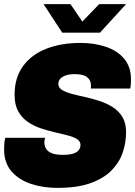

<svg xmlns="http://www.w3.org/2000/svg" viewBox="-22 -905 658 935"><path d="M257 10Q188 10 129 -9.5Q70 -29 34 -70.5Q-2 -112 -2 -177Q-2 -193 -1 -206.5Q0 -220 4 -234H198Q196 -229 195 -223.5Q194 -218 194 -212Q194 -196 201.5 -182Q209 -168 228.5 -159.5Q248 -151 284 -151Q319 -151 337.5 -158Q356 -165 363 -176Q370 -187 370 -199Q370 -217 352.5 -228Q335 -239 306.5 -246Q278 -253 244 -261Q210 -269 175.5 -280.5Q141 -292 112.5 -312Q84 -332 66.5 -363.5Q49 -395 49 -443Q49 -527 90.5 -583.5Q132 -640 204.5 -668Q277 -696 369 -696Q438 -696 494 -677Q550 -658 583 -618.5Q616 -579 616 -517Q616 -509 615.5 -499Q615 -489 612 -474H420Q421 -479 421 -482V-489Q421 -515 402 -529.5Q383 -544 342 -544Q317 -544 299 -538Q281 -532 271.5 -521.5Q262 -511 262 -497Q262 -478 280 -467Q298 -456 327.5 -448Q357 -440 392 -432.5Q427 -425 462 -413.5Q497 -402 526.5 -383.5Q556 -365 574 -335.5Q592 -306 592 -261Q592 -213 576.5 -165Q561 -117 523.5 -77.5Q486 -38 421 -14Q356 10 257 10ZM281 -746 190 -885H321L379 -800L461 -885H592L465 -746Z"/></svg>

Font: Chivo Mono Medium Black
Style: Italic
Weight: 900
Italic angle: -8.05°
Monospace: yes
Version: Version 1.008